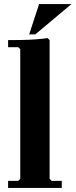

<svg xmlns="http://www.w3.org/2000/svg" viewBox="-20 -928 373 948"><path d="M20 0V-35H70L80 -45V-685L70 -695H20V-730Q46 -730 82 -730.5Q118 -731 153.5 -733.5Q189 -736 215 -740L225 -730V-45L235 -35H285V0ZM333 -908 154 -758H124L173 -908Z"/></svg>

Font: Brygada 1918
Style: Regular
Weight: 400
Designer: Mateusz Machalski | Borys Kosmynka | Przemek Hoffer
Foundry: NIEPODLEGLA 2018
Version: Version 3.006